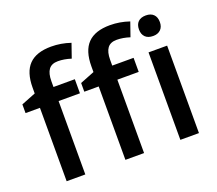

<svg xmlns="http://www.w3.org/2000/svg" viewBox="-126 -939 1257 1114"><g transform="rotate(-20 502.5 -382.5)"><path d="M353 -453.1H221.2V0H106V-453.1H17.1V-506.8L106 -542V-577.1Q106 -672.9 150.9 -719Q195.8 -765.1 288.1 -765.1Q348.6 -765.1 407.2 -745.1L377 -658.2Q334.5 -671.9 295.9 -671.9Q256.8 -671.9 239 -647.7Q221.2 -623.5 221.2 -575.2V-540H353ZM715.8 -453.1H584V0H468.8V-453.1H379.9V-506.8L468.8 -542V-577.1Q468.8 -672.9 513.7 -719Q558.6 -765.1 650.9 -765.1Q711.4 -765.1 770 -745.1L739.7 -658.2Q697.3 -671.9 658.7 -671.9Q619.6 -671.9 601.8 -647.7Q584 -623.5 584 -575.2V-540H715.8ZM922.9 0H808.1V-540H922.9ZM801.3 -683.1Q801.3 -713.9 818.1 -730.5Q835 -747.1 866.2 -747.1Q896.5 -747.1 913.3 -730.5Q930.2 -713.9 930.2 -683.1Q930.2 -653.8 913.3 -637Q896.5 -620.1 866.2 -620.1Q835 -620.1 818.1 -637Q801.3 -653.8 801.3 -683.1Z"/></g></svg>

Font: f2_46825          
Style: Regular
Weight: 600
Foundry: Ascender Corporation
Version: Version 1.10